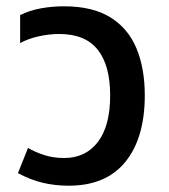

<svg xmlns="http://www.w3.org/2000/svg" viewBox="-20 -579 538 610"><path d="M198 11Q156 11 117 2Q78 -7 37 -29L69 -109Q91 -96 120 -86.5Q149 -77 184 -77Q252 -77 291 -128Q330 -179 330 -276Q330 -371 290.5 -421Q251 -471 168 -471Q136 -471 102.5 -463.5Q69 -456 44 -442V-531Q74 -546 110 -552.5Q146 -559 183 -559Q274 -559 330.5 -524Q387 -489 413.5 -425.5Q440 -362 440 -276Q440 -141 378.5 -65Q317 11 198 11Z"/></svg>

Font: Noto Sans Thai Medium
Style: Regular
Weight: 500
Designer: Monotype Design Team
Foundry: Monotype Imaging Inc.
Version: Version 2.001